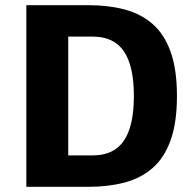

<svg xmlns="http://www.w3.org/2000/svg" viewBox="-20 -720 750 740"><path d="M81.5 0V-700H321.5Q397 -700 459.2 -683.8Q521.5 -667.5 567 -628.5Q612.5 -589.5 637.2 -521.5Q662 -453.5 662 -350Q662 -246.5 637.2 -178.5Q612.5 -110.5 567 -71.5Q521.5 -32.5 459.2 -16.2Q397 0 321.5 0ZM243 -121H336.5Q419 -121 457.5 -177.8Q496 -234.5 496 -350Q496 -465.5 457.5 -522.2Q419 -579 336.5 -579H243Z"/></svg>

Font: League Mono
Style: Bold
Weight: 700
Width: 6
Designer: Tyler Finck
Foundry: The League of Moveable Type / Tyler Finck
Version: Version 2.300;RELEASE